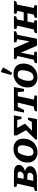

<svg xmlns="http://www.w3.org/2000/svg" viewBox="1749 -2645 890 4462"><g transform="rotate(-90 2194.0 -414.0)"><path d="M-17 0 -8 -48Q23 -63 70 -73L157 -459L79 -482L89 -535H415Q494 -535 544 -506Q594 -477 594 -421Q594 -372 553.5 -333Q513 -294 446 -276Q562 -249 562 -160Q562 -114 530 -77.5Q498 -41 440.5 -20.5Q383 0 306 0ZM368 -449H296L268 -310H368Q399 -325 418 -348Q437 -371 437 -398Q437 -449 368 -449ZM223 -86H344Q374 -97 392.5 -119.5Q411 -142 411 -169Q411 -197 392 -210.5Q373 -224 341 -224H250Z M884 11Q775 11 711.5 -49Q648 -109 648 -215Q648 -311 689 -385.5Q730 -460 802.5 -502.5Q875 -545 967 -545Q1076 -545 1139.5 -485.5Q1203 -426 1203 -320Q1203 -221 1162.5 -146.5Q1122 -72 1050.5 -30.5Q979 11 884 11ZM890 -81Q977 -81 1018 -184Q1026 -204 1033 -235Q1040 -266 1044.5 -296Q1049 -326 1049 -344Q1049 -448 949 -448Q916 -448 880 -435Q843 -382 822 -316Q801 -250 801 -188Q801 -81 890 -81Z M1180 0 1186 -39 1399 -254 1274 -481 1282 -536H1743L1713 -361H1658L1639 -456L1452 -460L1548 -285L1545 -272L1388 -115L1594 -121L1637 -207H1694L1658 0Z M2403 -535 2357 -301H2299L2284 -446H2189L2111 -73L2210 -55L2199 0H1838L1844 -51Q1872 -60 1897.5 -66Q1923 -72 1952 -77L2040 -446H1943L1870 -301H1809L1855 -535Z M2629 11Q2520 11 2456.5 -49Q2393 -109 2393 -215Q2393 -311 2434 -385.5Q2475 -460 2547.5 -502.5Q2620 -545 2712 -545Q2821 -545 2884.5 -485.5Q2948 -426 2948 -320Q2948 -221 2907.5 -146.5Q2867 -72 2795.5 -30.5Q2724 11 2629 11ZM2635 -81Q2722 -81 2763 -184Q2771 -204 2778 -235Q2785 -266 2789.5 -296Q2794 -326 2794 -344Q2794 -448 2694 -448Q2661 -448 2625 -435Q2588 -382 2567 -316Q2546 -250 2546 -188Q2546 -81 2635 -81ZM2733 -578 2682 -600 2747 -828 2761 -839 2859 -789Q2804 -681 2733 -578Z M3448 -535H3702L3693 -485Q3676 -478 3660.5 -471.5Q3645 -465 3617 -459L3524 0H3363L3201 -375L3140 -73L3228 -55L3217 0H2954L2964 -50Q2982 -58 3000 -64Q3018 -70 3038 -75L3124 -457L3048 -480L3059 -535H3304L3463 -170L3514 -462L3437 -480Z M3653 0 3662 -50Q3682 -58 3701.5 -64.5Q3721 -71 3741 -75L3827 -457L3749 -480L3759 -535H4052L4043 -485Q4023 -477 4006.5 -470.5Q3990 -464 3972 -459L3942 -308H4139L4173 -457L4101 -480L4112 -535H4405L4395 -485Q4374 -477 4356.5 -470.5Q4339 -464 4318 -459L4240 -73L4309 -55L4298 0H4006L4015 -50Q4032 -58 4049.5 -64Q4067 -70 4086 -75L4119 -220H3924L3894 -73L3957 -55L3946 0Z"/></g></svg>

Font: Piazzolla SC
Style: Bold Italic
Weight: 700
Italic angle: -11.3°
Designer: Juan Pablo del Peral
Foundry: Huerta Tipografica
Version: Version 1.330